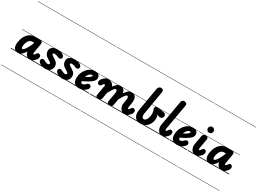

<svg xmlns="http://www.w3.org/2000/svg" viewBox="-66 -2567 5804 4331"><g transform="rotate(30 2835.5 -401.0)"><path d="M205 -210.5Q198.5 -169.5 205.2 -144.2Q212 -119 229 -119Q244 -119 269.5 -146.5Q295 -174 326 -228Q357 -282 388 -361L391 -375.5H336Q302.5 -375.5 276 -355Q249.5 -334.5 231.5 -297.5Q213.5 -260.5 205 -210.5ZM60 -210.5Q76 -299.5 113.5 -364.5Q151 -429.5 206.8 -465Q262.5 -500.5 332 -500.5H481.5Q516 -500.5 529 -478.8Q542 -457 535.5 -421L496.5 -193Q494.5 -179.5 494.2 -170Q494 -160.5 495.5 -154.2Q497 -148 499.8 -145Q502.5 -142 506.5 -142Q514.5 -142 521.5 -146Q528.5 -150 532 -154L553 -184Q563 -198.5 575.2 -208.8Q587.5 -219 600.5 -219Q624 -219 642.2 -204.8Q660.5 -190.5 660.5 -161.5Q660.5 -148 656.2 -127.5Q652 -107 630.5 -82Q598 -43 567 -21.5Q536 0 493 0Q434.5 0 401 -37Q367.5 -74 357 -122.5L356 -127Q324.5 -80.5 296.2 -51.2Q268 -22 242 -8Q216 6 190 6Q138 6 104.8 -20.2Q71.5 -46.5 59.8 -95.2Q48 -144 60 -210.5ZM205 -210.5Q198.5 -169.5 205.2 -144.2Q212 -119 229 -119Q244 -119 269.5 -146.5Q295 -174 326 -228Q357 -282 388 -361L391 -375.5H336Q302.5 -375.5 276 -355Q249.5 -334.5 231.5 -297.5Q213.5 -260.5 205 -210.5ZM60 -210.5Q76 -299.5 113.5 -364.5Q151 -429.5 206.8 -465Q262.5 -500.5 332 -500.5H481.5Q516 -500.5 529 -478.8Q542 -457 535.5 -421L496.5 -193Q494.5 -179.5 494.2 -170Q494 -160.5 495.5 -154.2Q497 -148 499.8 -145Q502.5 -142 506.5 -142Q514.5 -142 521.5 -146Q528.5 -150 532 -154L553 -184Q563 -198.5 575.2 -208.8Q587.5 -219 600.5 -219Q624 -219 642.2 -204.8Q660.5 -190.5 660.5 -161.5Q660.5 -148 656.2 -127.5Q652 -107 630.5 -82Q598 -43 567 -21.5Q536 0 493 0Q434.5 0 401 -37Q367.5 -74 357 -122.5L356 -127Q324.5 -80.5 296.2 -51.2Q268 -22 242 -8Q216 6 190 6Q138 6 104.8 -20.2Q71.5 -46.5 59.8 -95.2Q48 -144 60 -210.5ZM-5 420.5H683.5V428.5H-5ZM-5 -16H683.5V0H-5ZM-5 -505.5H683.5V-497.5H-5ZM-5 -1230H683.5V-1222H-5Z M888 9Q859 9 823.2 0.2Q787.5 -8.5 760.5 -25.5Q719 -52 707 -81Q695 -110 711 -135Q725.5 -160.5 755.2 -158.5Q785 -156.5 808.5 -141Q817.5 -136 841.2 -124.8Q865 -113.5 889 -113.5Q911 -113.5 920.8 -124.5Q930.5 -135.5 930.5 -146.5Q930.5 -155 928 -160.2Q925.5 -165.5 917 -172Q903 -182 882 -195.2Q861 -208.5 837.5 -222.5Q792 -249.5 768.5 -287.2Q745 -325 745 -372Q745 -437 793.5 -473.2Q842 -509.5 926.5 -509.5Q955.5 -509.5 988 -504Q1020.5 -498.5 1048 -485.5Q1088 -466.5 1103.8 -439Q1119.5 -411.5 1102.5 -379Q1089.5 -355.5 1061.2 -355Q1033 -354.5 1005.5 -369Q988.5 -378 964.2 -384.5Q940 -391 914.5 -391Q896.5 -391 886.2 -384.5Q876 -378 876 -368Q876 -355.5 890.2 -342.5Q904.5 -329.5 936.5 -309Q958 -295 981.5 -279.8Q1005 -264.5 1017 -252.5Q1036.5 -234 1049.5 -210.8Q1062.5 -187.5 1062.5 -143.5Q1062.5 -98 1041.2 -63.5Q1020 -29 980.8 -10Q941.5 9 888 9ZM888 9Q859 9 823.2 0.2Q787.5 -8.5 760.5 -25.5Q719 -52 707 -81Q695 -110 711 -135Q725.5 -160.5 755.2 -158.5Q785 -156.5 808.5 -141Q817.5 -136 841.2 -124.8Q865 -113.5 889 -113.5Q911 -113.5 920.8 -124.5Q930.5 -135.5 930.5 -146.5Q930.5 -155 928 -160.2Q925.5 -165.5 917 -172Q903 -182 882 -195.2Q861 -208.5 837.5 -222.5Q792 -249.5 768.5 -287.2Q745 -325 745 -372Q745 -437 793.5 -473.2Q842 -509.5 926.5 -509.5Q955.5 -509.5 988 -504Q1020.5 -498.5 1048 -485.5Q1088 -466.5 1103.8 -439Q1119.5 -411.5 1102.5 -379Q1089.5 -355.5 1061.2 -355Q1033 -354.5 1005.5 -369Q988.5 -378 964.2 -384.5Q940 -391 914.5 -391Q896.5 -391 886.2 -384.5Q876 -378 876 -368Q876 -355.5 890.2 -342.5Q904.5 -329.5 936.5 -309Q958 -295 981.5 -279.8Q1005 -264.5 1017 -252.5Q1036.5 -234 1049.5 -210.8Q1062.5 -187.5 1062.5 -143.5Q1062.5 -98 1041.2 -63.5Q1020 -29 980.8 -10Q941.5 9 888 9ZM670 420.5H1135.5V428.5H670ZM670 -16H1135.5V0H670ZM670 -505.5H1135.5V-497.5H670ZM670 -1230H1135.5V-1222H670Z M1338.5 9Q1309.5 9 1273.8 0.2Q1238 -8.5 1211 -25.5Q1169.5 -52 1157.5 -81Q1145.5 -110 1161.5 -135Q1176 -160.5 1205.8 -158.5Q1235.5 -156.5 1259 -141Q1268 -136 1291.8 -124.8Q1315.5 -113.5 1339.5 -113.5Q1361.5 -113.5 1371.2 -124.5Q1381 -135.5 1381 -146.5Q1381 -155 1378.5 -160.2Q1376 -165.5 1367.5 -172Q1353.5 -182 1332.5 -195.2Q1311.5 -208.5 1288 -222.5Q1242.5 -249.5 1219 -287.2Q1195.5 -325 1195.5 -372Q1195.5 -437 1244 -473.2Q1292.5 -509.5 1377 -509.5Q1406 -509.5 1438.5 -504Q1471 -498.5 1498.5 -485.5Q1538.5 -466.5 1554.2 -439Q1570 -411.5 1553 -379Q1540 -355.5 1511.8 -355Q1483.5 -354.5 1456 -369Q1439 -378 1414.8 -384.5Q1390.5 -391 1365 -391Q1347 -391 1336.8 -384.5Q1326.5 -378 1326.5 -368Q1326.5 -355.5 1340.8 -342.5Q1355 -329.5 1387 -309Q1408.5 -295 1432 -279.8Q1455.5 -264.5 1467.5 -252.5Q1487 -234 1500 -210.8Q1513 -187.5 1513 -143.5Q1513 -98 1491.8 -63.5Q1470.5 -29 1431.2 -10Q1392 9 1338.5 9ZM1338.5 9Q1309.5 9 1273.8 0.2Q1238 -8.5 1211 -25.5Q1169.5 -52 1157.5 -81Q1145.5 -110 1161.5 -135Q1176 -160.5 1205.8 -158.5Q1235.5 -156.5 1259 -141Q1268 -136 1291.8 -124.8Q1315.5 -113.5 1339.5 -113.5Q1361.5 -113.5 1371.2 -124.5Q1381 -135.5 1381 -146.5Q1381 -155 1378.5 -160.2Q1376 -165.5 1367.5 -172Q1353.5 -182 1332.5 -195.2Q1311.5 -208.5 1288 -222.5Q1242.5 -249.5 1219 -287.2Q1195.5 -325 1195.5 -372Q1195.5 -437 1244 -473.2Q1292.5 -509.5 1377 -509.5Q1406 -509.5 1438.5 -504Q1471 -498.5 1498.5 -485.5Q1538.5 -466.5 1554.2 -439Q1570 -411.5 1553 -379Q1540 -355.5 1511.8 -355Q1483.5 -354.5 1456 -369Q1439 -378 1414.8 -384.5Q1390.5 -391 1365 -391Q1347 -391 1336.8 -384.5Q1326.5 -378 1326.5 -368Q1326.5 -355.5 1340.8 -342.5Q1355 -329.5 1387 -309Q1408.5 -295 1432 -279.8Q1455.5 -264.5 1467.5 -252.5Q1487 -234 1500 -210.8Q1513 -187.5 1513 -143.5Q1513 -98 1491.8 -63.5Q1470.5 -29 1431.2 -10Q1392 9 1338.5 9ZM1120.5 420.5H1586V428.5H1120.5ZM1120.5 -16H1586V0H1120.5ZM1120.5 -505.5H1586V-497.5H1120.5ZM1120.5 -1230H1586V-1222H1120.5Z M1774 9Q1693 9 1652 -36Q1611 -81 1611 -167.5Q1611 -235.5 1634.2 -297Q1657.5 -358.5 1697.5 -406.5Q1737.5 -454.5 1788.8 -482Q1840 -509.5 1895.5 -509.5Q1964.5 -509.5 1998.8 -481.8Q2033 -454 2033 -400.5Q2033 -378 2023.8 -356.5Q2014.5 -335 1995.8 -314.2Q1977 -293.5 1949 -272.8Q1921 -252 1883.5 -231Q1860.5 -217.5 1826 -199.8Q1791.5 -182 1751.5 -163Q1752 -154.5 1753.2 -147.8Q1754.5 -141 1756.5 -135.5Q1760.5 -125.5 1767.8 -119Q1775 -112.5 1785 -112.5Q1808 -112.5 1830.8 -123Q1853.5 -133.5 1870.5 -154.5Q1893 -180.5 1919.2 -188Q1945.5 -195.5 1967 -179.5Q1977.5 -172 1984.5 -157Q1991.5 -142 1989.2 -122.2Q1987 -102.5 1968 -79.5Q1933.5 -38.5 1882 -14.8Q1830.5 9 1774 9ZM1767 -279.5Q1781 -287 1794.5 -294.8Q1808 -302.5 1822 -310.5Q1849.5 -326.5 1867.5 -340Q1885.5 -353.5 1894.8 -364.8Q1904 -376 1904 -385Q1904 -391.5 1901.2 -396.5Q1898.5 -401.5 1892 -401.5Q1864 -401.5 1840 -386.2Q1816 -371 1797.5 -343.5Q1779 -316 1767 -279.5ZM1774 9Q1693 9 1652 -36Q1611 -81 1611 -167.5Q1611 -235.5 1634.2 -297Q1657.5 -358.5 1697.5 -406.5Q1737.5 -454.5 1788.8 -482Q1840 -509.5 1895.5 -509.5Q1964.5 -509.5 1998.8 -481.8Q2033 -454 2033 -400.5Q2033 -378 2023.8 -356.5Q2014.5 -335 1995.8 -314.2Q1977 -293.5 1949 -272.8Q1921 -252 1883.5 -231Q1860.5 -217.5 1826 -199.8Q1791.5 -182 1751.5 -163Q1752 -154.5 1753.2 -147.8Q1754.5 -141 1756.5 -135.5Q1760.5 -125.5 1767.8 -119Q1775 -112.5 1785 -112.5Q1808 -112.5 1830.8 -123Q1853.5 -133.5 1870.5 -154.5Q1893 -180.5 1919.2 -188Q1945.5 -195.5 1967 -179.5Q1977.5 -172 1984.5 -157Q1991.5 -142 1989.2 -122.2Q1987 -102.5 1968 -79.5Q1933.5 -38.5 1882 -14.8Q1830.5 9 1774 9ZM1767 -279.5Q1781 -287 1794.5 -294.8Q1808 -302.5 1822 -310.5Q1849.5 -326.5 1867.5 -340Q1885.5 -353.5 1894.8 -364.8Q1904 -376 1904 -385Q1904 -391.5 1901.2 -396.5Q1898.5 -401.5 1892 -401.5Q1864 -401.5 1840 -386.2Q1816 -371 1797.5 -343.5Q1779 -316 1767 -279.5ZM1591.5 420.5H2039.5V428.5H1591.5ZM1591.5 -16H2039.5V0H1591.5ZM1591.5 -505.5H2039.5V-497.5H1591.5ZM1591.5 -1230H2039.5V-1222H1591.5Z M2272.5 0Q2244.5 0 2222.8 -18.2Q2201 -36.5 2206.5 -68.5L2253 -332Q2254 -337 2252.8 -341.8Q2251.5 -346.5 2249 -350.2Q2246.5 -354 2243 -356.2Q2239.5 -358.5 2235.5 -358.5Q2224.5 -358.5 2219 -354.5Q2213.5 -350.5 2210.5 -346.5L2189 -316.5Q2179 -302.5 2166.8 -292Q2154.5 -281.5 2141.5 -281.5Q2118.5 -281.5 2100 -296Q2081.5 -310.5 2081.5 -339.5Q2081.5 -353 2085.8 -373.5Q2090 -394 2111.5 -418.5Q2144 -457.5 2175.2 -479Q2206.5 -500.5 2249 -500.5Q2284.5 -500.5 2317.2 -488Q2350 -475.5 2373 -452.2Q2396 -429 2402 -396.5Q2431 -433.5 2455.8 -458.5Q2480.5 -483.5 2505.5 -496.5Q2530.5 -509.5 2559.5 -509.5Q2599 -509.5 2626.5 -495.5Q2654 -481.5 2670 -454Q2686 -426.5 2689.5 -385.5Q2716 -422.5 2741 -450.5Q2766 -478.5 2793 -494Q2820 -509.5 2851.5 -509.5Q2906.5 -509.5 2938.8 -483.5Q2971 -457.5 2980.5 -405.8Q2990 -354 2975.5 -275.5L2963.5 -209Q2960.5 -191.5 2959.5 -178.8Q2958.5 -166 2959.8 -158Q2961 -150 2964 -146Q2967 -142 2971.5 -142Q2979.5 -142 2986.5 -146Q2993.5 -150 2997 -154L3018 -184Q3028 -198.5 3040.2 -208.8Q3052.5 -219 3065.5 -219Q3089 -219 3107.2 -204.8Q3125.5 -190.5 3125.5 -161.5Q3125.5 -148 3121.2 -127.5Q3117 -107 3095.5 -82Q3063 -43 3032 -21.5Q3001 0 2958 0Q2917 0 2887.8 -18.8Q2858.5 -37.5 2840.8 -67.8Q2823 -98 2816.8 -133Q2810.5 -168 2816.5 -200.5L2833.5 -297Q2839 -327 2836.8 -348.2Q2834.5 -369.5 2826.2 -380.5Q2818 -391.5 2803.5 -391.5Q2778 -391.5 2746.5 -345.2Q2715 -299 2672.5 -223.5L2642 -48Q2639.5 -33 2620.8 -16.5Q2602 0 2563 0Q2528.5 0 2512.2 -22.2Q2496 -44.5 2500.5 -70L2540 -297Q2545.5 -327 2543.5 -348.2Q2541.5 -369.5 2533 -380.5Q2524.5 -391.5 2510 -391.5Q2485 -391.5 2453.5 -345Q2422 -298.5 2379 -222.5L2350 -58.5Q2345 -30 2321 -15Q2297 0 2272.5 0ZM2272.5 0Q2244.5 0 2222.8 -18.2Q2201 -36.5 2206.5 -68.5L2253 -332Q2254 -337 2252.8 -341.8Q2251.5 -346.5 2249 -350.2Q2246.5 -354 2243 -356.2Q2239.5 -358.5 2235.5 -358.5Q2224.5 -358.5 2219 -354.5Q2213.5 -350.5 2210.5 -346.5L2189 -316.5Q2179 -302.5 2166.8 -292Q2154.5 -281.5 2141.5 -281.5Q2118.5 -281.5 2100 -296Q2081.5 -310.5 2081.5 -339.5Q2081.5 -353 2085.8 -373.5Q2090 -394 2111.5 -418.5Q2144 -457.5 2175.2 -479Q2206.5 -500.5 2249 -500.5Q2284.5 -500.5 2317.2 -488Q2350 -475.5 2373 -452.2Q2396 -429 2402 -396.5Q2431 -433.5 2455.8 -458.5Q2480.5 -483.5 2505.5 -496.5Q2530.5 -509.5 2559.5 -509.5Q2599 -509.5 2626.5 -495.5Q2654 -481.5 2670 -454Q2686 -426.5 2689.5 -385.5Q2716 -422.5 2741 -450.5Q2766 -478.5 2793 -494Q2820 -509.5 2851.5 -509.5Q2906.5 -509.5 2938.8 -483.5Q2971 -457.5 2980.5 -405.8Q2990 -354 2975.5 -275.5L2963.5 -209Q2960.5 -191.5 2959.5 -178.8Q2958.5 -166 2959.8 -158Q2961 -150 2964 -146Q2967 -142 2971.5 -142Q2979.5 -142 2986.5 -146Q2993.5 -150 2997 -154L3018 -184Q3028 -198.5 3040.2 -208.8Q3052.5 -219 3065.5 -219Q3089 -219 3107.2 -204.8Q3125.5 -190.5 3125.5 -161.5Q3125.5 -148 3121.2 -127.5Q3117 -107 3095.5 -82Q3063 -43 3032 -21.5Q3001 0 2958 0Q2917 0 2887.8 -18.8Q2858.5 -37.5 2840.8 -67.8Q2823 -98 2816.8 -133Q2810.5 -168 2816.5 -200.5L2833.5 -297Q2839 -327 2836.8 -348.2Q2834.5 -369.5 2826.2 -380.5Q2818 -391.5 2803.5 -391.5Q2778 -391.5 2746.5 -345.2Q2715 -299 2672.5 -223.5L2642 -48Q2639.5 -33 2620.8 -16.5Q2602 0 2563 0Q2528.5 0 2512.2 -22.2Q2496 -44.5 2500.5 -70L2540 -297Q2545.5 -327 2543.5 -348.2Q2541.5 -369.5 2533 -380.5Q2524.5 -391.5 2510 -391.5Q2485 -391.5 2453.5 -345Q2422 -298.5 2379 -222.5L2350 -58.5Q2345 -30 2321 -15Q2297 0 2272.5 0ZM2058.5 420.5H3148.5V428.5H2058.5ZM2058.5 -16H3148.5V0H2058.5ZM2058.5 -505.5H3148.5V-497.5H2058.5ZM2058.5 -1230H3148.5V-1222H2058.5Z M3372 6Q3304 6 3260.2 -25.2Q3216.5 -56.5 3200.2 -115Q3184 -173.5 3198 -254L3302.5 -860.5Q3308 -891 3331.5 -909.8Q3355 -928.5 3382 -928.5Q3413.5 -928.5 3432 -907.2Q3450.5 -886 3444.5 -848L3340.5 -243Q3334 -204.5 3337.8 -176.8Q3341.5 -149 3355 -134Q3368.5 -119 3391 -119Q3421.5 -119 3445 -146Q3468.5 -173 3482.2 -220.8Q3496 -268.5 3496 -330Q3496 -348 3489.2 -375Q3482.5 -402 3470.5 -432Q3464 -447.5 3468.2 -467.2Q3472.5 -487 3491.8 -499.5Q3511 -512 3550 -505L3703 -480Q3729 -475.5 3746 -460Q3763 -444.5 3763 -420Q3763 -376 3734.8 -352.2Q3706.5 -328.5 3663 -342L3608 -358.5Q3617 -334 3622 -314Q3627 -294 3627 -280.5Q3627 -198 3594 -133.2Q3561 -68.5 3503.2 -31.2Q3445.5 6 3372 6ZM3372 6Q3304 6 3260.2 -25.2Q3216.5 -56.5 3200.2 -115Q3184 -173.5 3198 -254L3302.5 -860.5Q3308 -891 3331.5 -909.8Q3355 -928.5 3382 -928.5Q3413.5 -928.5 3432 -907.2Q3450.5 -886 3444.5 -848L3340.5 -243Q3334 -204.5 3337.8 -176.8Q3341.5 -149 3355 -134Q3368.5 -119 3391 -119Q3421.5 -119 3445 -146Q3468.5 -173 3482.2 -220.8Q3496 -268.5 3496 -330Q3496 -348 3489.2 -375Q3482.5 -402 3470.5 -432Q3464 -447.5 3468.2 -467.2Q3472.5 -487 3491.8 -499.5Q3511 -512 3550 -505L3703 -480Q3729 -475.5 3746 -460Q3763 -444.5 3763 -420Q3763 -376 3734.8 -352.2Q3706.5 -328.5 3663 -342L3608 -358.5Q3617 -334 3622 -314Q3627 -294 3627 -280.5Q3627 -198 3594 -133.2Q3561 -68.5 3503.2 -31.2Q3445.5 6 3372 6ZM3138.5 420.5H3740V428.5H3138.5ZM3138.5 -16H3740V0H3138.5ZM3138.5 -505.5H3740V-497.5H3138.5ZM3138.5 -1230H3740V-1222H3138.5Z M3936.5 0Q3894.5 0 3865.5 -19.8Q3836.5 -39.5 3819.8 -70.8Q3803 -102 3797.8 -138Q3792.5 -174 3798 -207L3915.5 -874.5Q3921 -904.5 3942 -916.5Q3963 -928.5 3986 -928.5Q4015.5 -928.5 4038.8 -909.8Q4062 -891 4056 -856.5L3942 -209Q3939 -191.5 3938 -178.8Q3937 -166 3938.2 -158Q3939.5 -150 3942.5 -146Q3945.5 -142 3950 -142Q3958 -142 3965 -146Q3972 -150 3975.5 -154L3996.5 -184Q4006.5 -198.5 4018.8 -208.8Q4031 -219 4044 -219Q4067.5 -219 4085.8 -204.8Q4104 -190.5 4104 -161.5Q4104 -148 4099.8 -127.5Q4095.5 -107 4074 -82Q4041.5 -43 4010.5 -21.5Q3979.5 0 3936.5 0ZM3936.5 0Q3894.5 0 3865.5 -19.8Q3836.5 -39.5 3819.8 -70.8Q3803 -102 3797.8 -138Q3792.5 -174 3798 -207L3915.5 -874.5Q3921 -904.5 3942 -916.5Q3963 -928.5 3986 -928.5Q4015.5 -928.5 4038.8 -909.8Q4062 -891 4056 -856.5L3942 -209Q3939 -191.5 3938 -178.8Q3937 -166 3938.2 -158Q3939.5 -150 3942.5 -146Q3945.5 -142 3950 -142Q3958 -142 3965 -146Q3972 -150 3975.5 -154L3996.5 -184Q4006.5 -198.5 4018.8 -208.8Q4031 -219 4044 -219Q4067.5 -219 4085.8 -204.8Q4104 -190.5 4104 -161.5Q4104 -148 4099.8 -127.5Q4095.5 -107 4074 -82Q4041.5 -43 4010.5 -21.5Q3979.5 0 3936.5 0ZM3742 420.5H4127V428.5H3742ZM3742 -16H4127V0H3742ZM3742 -505.5H4127V-497.5H3742ZM3742 -1230H4127V-1222H3742Z M4323.5 9Q4242.5 9 4201.5 -36Q4160.5 -81 4160.5 -167.5Q4160.5 -235.5 4183.8 -297Q4207 -358.5 4247 -406.5Q4287 -454.5 4338.2 -482Q4389.5 -509.5 4445 -509.5Q4514 -509.5 4548.2 -481.8Q4582.5 -454 4582.5 -400.5Q4582.5 -378 4573.2 -356.5Q4564 -335 4545.2 -314.2Q4526.5 -293.5 4498.5 -272.8Q4470.5 -252 4433 -231Q4410 -217.5 4375.5 -199.8Q4341 -182 4301 -163Q4301.5 -154.5 4302.8 -147.8Q4304 -141 4306 -135.5Q4310 -125.5 4317.2 -119Q4324.5 -112.5 4334.5 -112.5Q4357.5 -112.5 4380.2 -123Q4403 -133.5 4420 -154.5Q4442.5 -180.5 4468.8 -188Q4495 -195.5 4516.5 -179.5Q4527 -172 4534 -157Q4541 -142 4538.8 -122.2Q4536.5 -102.5 4517.5 -79.5Q4483 -38.5 4431.5 -14.8Q4380 9 4323.5 9ZM4316.5 -279.5Q4330.5 -287 4344 -294.8Q4357.5 -302.5 4371.5 -310.5Q4399 -326.5 4417 -340Q4435 -353.5 4444.2 -364.8Q4453.5 -376 4453.5 -385Q4453.5 -391.5 4450.8 -396.5Q4448 -401.5 4441.5 -401.5Q4413.5 -401.5 4389.5 -386.2Q4365.5 -371 4347 -343.5Q4328.5 -316 4316.5 -279.5ZM4323.5 9Q4242.5 9 4201.5 -36Q4160.5 -81 4160.5 -167.5Q4160.5 -235.5 4183.8 -297Q4207 -358.5 4247 -406.5Q4287 -454.5 4338.2 -482Q4389.5 -509.5 4445 -509.5Q4514 -509.5 4548.2 -481.8Q4582.5 -454 4582.5 -400.5Q4582.5 -378 4573.2 -356.5Q4564 -335 4545.2 -314.2Q4526.5 -293.5 4498.5 -272.8Q4470.5 -252 4433 -231Q4410 -217.5 4375.5 -199.8Q4341 -182 4301 -163Q4301.5 -154.5 4302.8 -147.8Q4304 -141 4306 -135.5Q4310 -125.5 4317.2 -119Q4324.5 -112.5 4334.5 -112.5Q4357.5 -112.5 4380.2 -123Q4403 -133.5 4420 -154.5Q4442.5 -180.5 4468.8 -188Q4495 -195.5 4516.5 -179.5Q4527 -172 4534 -157Q4541 -142 4538.8 -122.2Q4536.5 -102.5 4517.5 -79.5Q4483 -38.5 4431.5 -14.8Q4380 9 4323.5 9ZM4316.5 -279.5Q4330.5 -287 4344 -294.8Q4357.5 -302.5 4371.5 -310.5Q4399 -326.5 4417 -340Q4435 -353.5 4444.2 -364.8Q4453.5 -376 4453.5 -385Q4453.5 -391.5 4450.8 -396.5Q4448 -401.5 4441.5 -401.5Q4413.5 -401.5 4389.5 -386.2Q4365.5 -371 4347 -343.5Q4328.5 -316 4316.5 -279.5ZM4141 420.5H4589V428.5H4141ZM4141 -16H4589V0H4141ZM4141 -505.5H4589V-497.5H4141ZM4141 -1230H4589V-1222H4141Z M4667.5 -205 4709.5 -440.5Q4710.5 -449 4718.2 -463.2Q4726 -477.5 4743.5 -489Q4761 -500.5 4791 -500.5Q4825 -500.5 4841.5 -482Q4858 -463.5 4852.5 -432L4813 -209.5Q4809 -186.5 4808.5 -171.5Q4808 -156.5 4811.2 -149.2Q4814.5 -142 4820.5 -142Q4828.5 -142 4835.5 -146Q4842.5 -150 4846 -154L4867 -184Q4877 -198.5 4889.2 -208.8Q4901.5 -219 4914.5 -219Q4938 -219 4956.2 -204.8Q4974.5 -190.5 4974.5 -161.5Q4974.5 -148 4970.2 -127.5Q4966 -107 4944.5 -82Q4912 -43 4881 -21.5Q4850 0 4807 0Q4765.5 0 4736.5 -19.2Q4707.5 -38.5 4690.5 -69.5Q4673.5 -100.5 4668 -136.2Q4662.5 -172 4667.5 -205ZM4745 -666.5Q4745 -697 4767 -719.8Q4789 -742.5 4819.5 -742.5Q4849 -742.5 4872.8 -720.8Q4896.5 -699 4896.5 -666.5Q4896.5 -635 4873.8 -612.8Q4851 -590.5 4819.5 -590.5Q4789.5 -590.5 4767.2 -612.8Q4745 -635 4745 -666.5ZM4667.5 -205 4709.5 -440.5Q4710.5 -449 4718.2 -463.2Q4726 -477.5 4743.5 -489Q4761 -500.5 4791 -500.5Q4825 -500.5 4841.5 -482Q4858 -463.5 4852.5 -432L4813 -209.5Q4809 -186.5 4808.5 -171.5Q4808 -156.5 4811.2 -149.2Q4814.5 -142 4820.5 -142Q4828.5 -142 4835.5 -146Q4842.5 -150 4846 -154L4867 -184Q4877 -198.5 4889.2 -208.8Q4901.5 -219 4914.5 -219Q4938 -219 4956.2 -204.8Q4974.5 -190.5 4974.5 -161.5Q4974.5 -148 4970.2 -127.5Q4966 -107 4944.5 -82Q4912 -43 4881 -21.5Q4850 0 4807 0Q4765.5 0 4736.5 -19.2Q4707.5 -38.5 4690.5 -69.5Q4673.5 -100.5 4668 -136.2Q4662.5 -172 4667.5 -205ZM4745 -666.5Q4745 -697 4767 -719.8Q4789 -742.5 4819.5 -742.5Q4849 -742.5 4872.8 -720.8Q4896.5 -699 4896.5 -666.5Q4896.5 -635 4873.8 -612.8Q4851 -590.5 4819.5 -590.5Q4789.5 -590.5 4767.2 -612.8Q4745 -635 4745 -666.5ZM4606 420.5H4997.5V428.5H4606ZM4606 -16H4997.5V0H4606ZM4606 -505.5H4997.5V-497.5H4606ZM4606 -1230H4997.5V-1222H4606Z M5197.5 -210.5Q5191 -169.5 5197.8 -144.2Q5204.5 -119 5221.5 -119Q5236.5 -119 5262 -146.5Q5287.5 -174 5318.5 -228Q5349.5 -282 5380.5 -361L5383.5 -375.5H5328.5Q5295 -375.5 5268.5 -355Q5242 -334.5 5224 -297.5Q5206 -260.5 5197.5 -210.5ZM5052.5 -210.5Q5068.5 -299.5 5106 -364.5Q5143.5 -429.5 5199.2 -465Q5255 -500.5 5324.5 -500.5H5474Q5508.5 -500.5 5521.5 -478.8Q5534.5 -457 5528 -421L5489 -193Q5487 -179.5 5486.8 -170Q5486.5 -160.5 5488 -154.2Q5489.5 -148 5492.2 -145Q5495 -142 5499 -142Q5507 -142 5514 -146Q5521 -150 5524.5 -154L5545.5 -184Q5555.5 -198.5 5567.8 -208.8Q5580 -219 5593 -219Q5616.5 -219 5634.8 -204.8Q5653 -190.5 5653 -161.5Q5653 -148 5648.8 -127.5Q5644.5 -107 5623 -82Q5590.5 -43 5559.5 -21.5Q5528.5 0 5485.5 0Q5427 0 5393.5 -37Q5360 -74 5349.5 -122.5L5348.5 -127Q5317 -80.5 5288.8 -51.2Q5260.5 -22 5234.5 -8Q5208.5 6 5182.5 6Q5130.5 6 5097.2 -20.2Q5064 -46.5 5052.2 -95.2Q5040.5 -144 5052.5 -210.5ZM5197.5 -210.5Q5191 -169.5 5197.8 -144.2Q5204.5 -119 5221.5 -119Q5236.5 -119 5262 -146.5Q5287.5 -174 5318.5 -228Q5349.5 -282 5380.5 -361L5383.5 -375.5H5328.5Q5295 -375.5 5268.5 -355Q5242 -334.5 5224 -297.5Q5206 -260.5 5197.5 -210.5ZM5052.5 -210.5Q5068.5 -299.5 5106 -364.5Q5143.5 -429.5 5199.2 -465Q5255 -500.5 5324.5 -500.5H5474Q5508.5 -500.5 5521.5 -478.8Q5534.5 -457 5528 -421L5489 -193Q5487 -179.5 5486.8 -170Q5486.5 -160.5 5488 -154.2Q5489.5 -148 5492.2 -145Q5495 -142 5499 -142Q5507 -142 5514 -146Q5521 -150 5524.5 -154L5545.5 -184Q5555.5 -198.5 5567.8 -208.8Q5580 -219 5593 -219Q5616.5 -219 5634.8 -204.8Q5653 -190.5 5653 -161.5Q5653 -148 5648.8 -127.5Q5644.5 -107 5623 -82Q5590.5 -43 5559.5 -21.5Q5528.5 0 5485.5 0Q5427 0 5393.5 -37Q5360 -74 5349.5 -122.5L5348.5 -127Q5317 -80.5 5288.8 -51.2Q5260.5 -22 5234.5 -8Q5208.5 6 5182.5 6Q5130.5 6 5097.2 -20.2Q5064 -46.5 5052.2 -95.2Q5040.5 -144 5052.5 -210.5ZM4987.5 420.5H5676V428.5H4987.5ZM4987.5 -16H5676V0H4987.5ZM4987.5 -505.5H5676V-497.5H4987.5ZM4987.5 -1230H5676V-1222H4987.5Z"/></g></svg>

Font: Edu VIC WA NT Pre Guide
Style: Regular
Weight: 400
Designer: Tina and Corey Anderson, Eben Sorkin, Mirko Velimirovic
Foundry: Google for Education
Version: Version 1.000